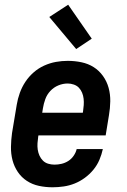

<svg xmlns="http://www.w3.org/2000/svg" viewBox="-20 -786 540 814"><path d="M203 8Q173 8 145 2Q117 -4 94 -19Q71 -34 55.5 -57Q40 -80 33 -107Q26 -134 26.5 -163.5Q27 -193 31 -222L51 -342Q55 -367 64 -392Q73 -417 87.5 -439Q102 -461 122.5 -479Q143 -497 167.5 -508Q192 -519 217 -523.5Q242 -528 267 -528Q297 -528 325.5 -522Q354 -516 377 -501.5Q400 -487 416.5 -464Q433 -441 440.5 -413.5Q448 -386 447.5 -356.5Q447 -327 442 -298L428 -212H143L142 -207Q140 -193 139 -179Q138 -165 140 -151.5Q142 -138 147.5 -126Q153 -114 162 -105Q171 -96 184 -92Q197 -88 211 -88Q226 -88 241 -91.5Q256 -95 269.5 -103.5Q283 -112 292.5 -126Q302 -140 305 -154H416Q411 -131 401.5 -108.5Q392 -86 376 -66.5Q360 -47 339.5 -32Q319 -17 296.5 -8Q274 1 250 4.5Q226 8 203 8ZM159 -308H331L332 -313Q334 -327 335 -340.5Q336 -354 334.5 -367.5Q333 -381 328 -393Q323 -405 314.5 -414Q306 -423 293 -427.5Q280 -432 267 -432Q247 -432 227.5 -424Q208 -416 193.5 -400.5Q179 -385 172 -365.5Q165 -346 162 -327ZM303 -578 189 -714 269 -766 369 -622Z"/></svg>

Font: Iosevka Oblique
Style: Bold
Weight: 700
Italic angle: -9°
Monospace: yes
Designer: Belleve Invis
Foundry: Belleve Invis
Version: Version 32.5.0; ttfautohint (v1.8.4)